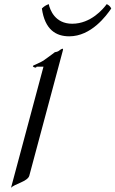

<svg xmlns="http://www.w3.org/2000/svg" viewBox="-20 -888 555 923"><path d="M514.8 -847.2C509.4 -857.9 503.9 -862.8 493.1 -868.2C476.2 -845.2 417.1 -773.9 327.2 -773.9C244.2 -773.9 220.2 -840.8 214.3 -868.2C200.7 -862.8 192 -857.9 181.3 -847.2C195.8 -744.6 249.5 -713.4 313 -713.4C418.9 -713.4 491.5 -813 514.8 -847.2ZM279.7 -636.2C281.8 -644 283.1 -648.7 283.1 -651.2C283.1 -653.1 282.4 -653.8 281 -653.8C275.7 -653.8 267.5 -647 261.4 -642.6C254.4 -638.2 243.9 -637.2 243.9 -637.2C243.9 -637.2 217.4 -616.7 192.8 -599.6C171.6 -584.5 139.2 -574.7 138.2 -570.8C137 -566.4 147.8 -563 150.7 -563C154.2 -563 156.3 -567.4 156.3 -567.4H189L32.9 15.1C48.8 -3.9 113.3 -15.1 120.9 -43.5Z"/></svg>

Font: Pierce
Style: Oblique
Weight: 400
Italic angle: -15°
Version: Version 0.2.0